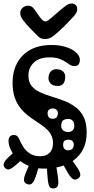

<svg xmlns="http://www.w3.org/2000/svg" viewBox="-20 -968 540 1101"><path d="M234 -1Q185.5 -1 147.5 -16Q109.5 -31 83 -55.2Q56.5 -79.5 42.8 -107.2Q29 -135 29 -160Q29 -177.5 37.5 -185.8Q46 -194 58 -194Q71.5 -194 79 -187.2Q86.5 -180.5 93 -164Q99.5 -148.5 112.8 -126.8Q126 -105 150 -88.5Q174 -72 212 -72Q244.5 -72 264.2 -91.8Q284 -111.5 284 -146Q284 -176 271.5 -197.5Q259 -219 238.2 -235.8Q217.5 -252.5 192.8 -268.5Q168 -284.5 143.2 -303.2Q118.5 -322 97.8 -347.5Q77 -373 64.5 -409Q52 -445 52 -496Q52 -556 77.2 -604.5Q102.5 -653 152.2 -681.5Q202 -710 275 -710Q313.5 -710 343.5 -702.5Q373.5 -695 394.8 -682.5Q416 -670 427 -655Q438 -640 438 -625Q438 -608.5 430.5 -598.8Q423 -589 407 -589Q393 -589 381 -596.5Q369 -604 354.5 -614Q340 -624 318.8 -631.5Q297.5 -639 264 -639Q205 -639 174 -609.2Q143 -579.5 143 -535Q143 -498 161 -475.5Q179 -453 209 -439.2Q239 -425.5 274.5 -414.8Q310 -404 345.5 -390.5Q381 -377 411 -355.5Q441 -334 459 -298.8Q477 -263.5 477 -208Q477 -153 457.2 -113.8Q437.5 -74.5 403.5 -49.5Q369.5 -24.5 325.8 -12.8Q282 -1 234 -1ZM369 -106Q403 -106 403 -139Q403 -152 395 -159.5Q387 -167 372 -167Q356.5 -167 349.2 -160Q342 -153 342 -137Q342 -121.5 350.2 -113.8Q358.5 -106 369 -106ZM372 -211Q386.5 -211 396.2 -220.5Q406 -230 406 -245Q406 -266 396.2 -276Q386.5 -286 373 -286Q351.5 -286 341.2 -277.2Q331 -268.5 331 -246Q331 -230.5 341.5 -220.8Q352 -211 372 -211ZM281 -287Q297.5 -287 304.8 -295.8Q312 -304.5 312 -320Q312 -330.5 304 -338.2Q296 -346 283 -346Q269.5 -346 261.2 -339Q253 -332 253 -319Q253 -304 260.2 -295.5Q267.5 -287 281 -287ZM311 -475Q285 -475 271.5 -488Q258 -501 258 -519Q258 -543 270.2 -557Q282.5 -571 302 -571Q329 -571 341.5 -558.5Q354 -546 354 -530Q354 -501.5 342.8 -488.2Q331.5 -475 311 -475ZM329 -50 371 -79Q405.5 -33.5 422.8 -7.2Q440 19 440.5 33.2Q441 47.5 426 57Q411.5 66 399 58.8Q386.5 51.5 370.2 25Q354 -1.5 329 -50ZM248 -20 300 -29Q310.5 28.5 313.5 58Q316.5 87.5 311 98.5Q305.5 109.5 291 112Q273.5 115 265.5 104.5Q257.5 94 254.2 64.2Q251 34.5 248 -20ZM154 -36 204 -17Q191 28.5 181.5 53.5Q172 78.5 161.2 86Q150.5 93.5 134 87Q119.5 81.5 117.8 67.8Q116 54 125.5 29Q135 4 154 -36ZM122 -79Q123 -80 123.8 -81.2Q124.5 -82.5 125 -83Q129.5 -89 138.8 -88.2Q148 -87.5 156 -82Q164.5 -77.5 168.8 -70.2Q173 -63 169 -56Q168.5 -54.5 167 -52.5Q165.5 -50.5 164 -49Q158.5 -41.5 151.2 -39.5Q144 -37.5 137 -40Q130 -42.5 125 -48Q121 -52 118.8 -57.2Q116.5 -62.5 117 -68Q117.5 -73.5 122 -79ZM85 -116 118 -65Q83.5 -32 62.8 -15Q42 2 29.5 3.8Q17 5.5 7 -7Q-2.5 -18.5 2.2 -32Q7 -45.5 27.2 -65.2Q47.5 -85 85 -116ZM357 -935Q374.5 -948 391 -948Q404.5 -948 413.8 -939.5Q423 -931 423 -917Q423 -896.5 406 -878Q374.5 -843.5 349.5 -818.5Q324.5 -793.5 289 -764Q266 -744 237.5 -744Q214 -744 198 -760Q175.5 -782.5 153 -805.5Q130.5 -828.5 111 -854Q96 -874 96 -893Q96 -912 110 -923.8Q124 -935.5 140.5 -935.5Q162 -935.5 176 -916Q190.5 -896.5 200.2 -882Q210 -867.5 219 -857Q226.5 -849 235.8 -846Q245 -843 257 -852Q274.5 -865 302 -889.5Q329.5 -914 357 -935Z"/></svg>

Font: Kablammo
Style: Regular
Weight: 400
Designer: Travis Kochel, Lizy Gershenzon, Daria Petrova, Ethan Cohen
Foundry: Vectro Type Foundry
Version: Version 1.002